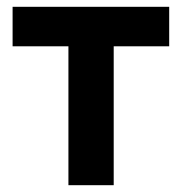

<svg xmlns="http://www.w3.org/2000/svg" viewBox="-20 -544 534 564"><path d="M314 -408V0H181V-408H17V-524H477V-408Z"/></svg>

Font: Raleway
Style: Bold
Weight: 700
Designer: Matt McInerney, Pablo Impallari, Rodrigo Fuenzalida
Foundry: Matt McInerney, Pablo Impallari, Rodrigo Fuenzalida
Version: Version 3.000